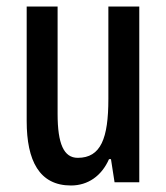

<svg xmlns="http://www.w3.org/2000/svg" viewBox="-20 -560 511 590"><path d="M408 -540H313V-256C313 -135 290 -75 219 -75C176 -75 157 -118 157 -210V-540H62V-188C62 -66 101 10 198 10C250 10 292 -19 315 -71H321L332 0H408Z"/></svg>

Font: Noto Sans Sinhala UI ExtraCondensed Medium
Style: Regular
Weight: 500
Width: 2
Designer: Jelle Bosma - Monotype Design Team
Foundry: Monotype Imaging Inc.
Version: Version 2.006